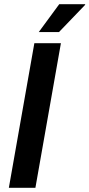

<svg xmlns="http://www.w3.org/2000/svg" viewBox="-20 -891 424 911"><path d="M22 0 143 -686H269L148 0ZM164 -739 261 -871H384V-868L260 -739Z"/></svg>

Font: Archivo SemiCondensed SemiBold
Style: Italic
Weight: 600
Width: 4
Italic angle: -10°
Designer: Hector Gatti
Foundry: Omnibus-Type
Version: Version 2.001